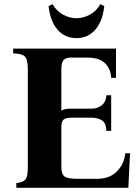

<svg xmlns="http://www.w3.org/2000/svg" viewBox="-20 -897 670 917"><path d="M58 0V-23Q87 -25 100 -38Q113 -51 113 -100V-565Q113 -614 98.5 -627.5Q84 -641 43 -642V-665H534V-525H511Q509 -568 481.5 -595Q454 -622 397 -622H317Q296 -622 284.5 -611Q273 -600 273 -565V-368Q281 -374 292.5 -376Q304 -378 320 -378H417Q447 -378 467 -395Q487 -412 488 -442H511V-272H488Q487 -309 467 -322Q447 -335 417 -335H322Q295 -335 284 -326Q273 -317 273 -291V-100Q273 -65 288.5 -54Q304 -43 349 -43H444Q504 -43 539 -79Q574 -115 578 -165H601L593 0ZM459 -877 478 -868Q470 -795 435 -755Q400 -715 345 -715Q290 -715 255 -755Q220 -795 212 -868L231 -877Q251 -843 282 -826.5Q313 -810 345 -810Q377 -810 408.5 -826.5Q440 -843 459 -877Z"/></svg>

Font: Bona Nova
Style: Bold
Weight: 700
Designer: Mateusz Machalski
Foundry: Capitalics
Version: Version 4.001; ttfautohint (v1.8.3)